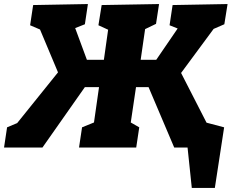

<svg xmlns="http://www.w3.org/2000/svg" viewBox="-49 -730 1157 950"><path d="M1061 -610 1008 -587 847 -369 973 -123 1060 -100 1014 200H900L879 0H813L686 -299H624L598 -124L640 -100L625 0H342L357 -100L416 -124L441 -299H371L161 0H-29L-14 -100L36 -121L238 -372L149 -584L100 -605L115 -705L386 -710L371 -610L323 -591L381 -434H465L486 -583L438 -605L454 -705L738 -710L723 -612L669 -586L647 -434H724L830 -589L790 -605L805 -705L1077 -710Z"/></svg>

Font: Bitter Pro Black
Style: Italic
Weight: 900
Italic angle: -9°
Designer: Sol Matas, and Bitter project Authors
Foundry: Sol Matas
Version: Version 1.010